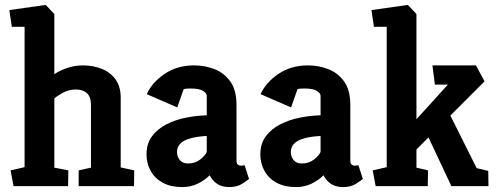

<svg xmlns="http://www.w3.org/2000/svg" viewBox="-20 -757 2022 781"><path d="M35 0 23 -64 80 -77V-648H28L18 -716L166 -737L201 -700V-455Q220 -469 252 -480Q284 -491 317 -491Q359 -491 394 -477Q429 -463 450 -434Q471 -405 471 -359V-76L526 -64L525 0H300V-64L350 -75V-331Q350 -363 333.5 -378Q317 -393 288 -393Q259 -393 233.5 -378.5Q208 -364 201 -356V-75L258 -64L257 0Z M721 4Q675 4 642.5 -13.5Q610 -31 593 -61.5Q576 -92 576 -129Q576 -173 598.5 -203Q621 -233 657.5 -251.5Q694 -270 737 -278.5Q780 -287 821 -288V-367Q821 -378 805.5 -387.5Q790 -397 756 -397Q748 -397 740 -396.5Q732 -396 727 -394L701 -320L577 -374Q598 -421 649 -456Q700 -491 770 -491Q813 -491 852 -476Q891 -461 916.5 -426Q942 -391 942 -330V-105Q942 -92 947.5 -87.5Q953 -83 960 -83Q965 -83 969.5 -84Q974 -85 975 -85L993 -29Q986 -23 965 -9.5Q944 4 913 4Q883 4 863.5 -9Q844 -22 833 -44Q813 -24 784.5 -10Q756 4 721 4ZM745 -92Q773 -92 793.5 -107.5Q814 -123 821 -139V-204Q802 -203 781 -200Q760 -197 741.5 -190Q723 -183 711.5 -170.5Q700 -158 700 -138Q700 -121 711 -106.5Q722 -92 745 -92Z M1184 4Q1138 4 1105.5 -13.5Q1073 -31 1056 -61.5Q1039 -92 1039 -129Q1039 -173 1061.5 -203Q1084 -233 1120.5 -251.5Q1157 -270 1200 -278.5Q1243 -287 1284 -288V-367Q1284 -378 1268.5 -387.5Q1253 -397 1219 -397Q1211 -397 1203 -396.5Q1195 -396 1190 -394L1164 -320L1040 -374Q1061 -421 1112 -456Q1163 -491 1233 -491Q1276 -491 1315 -476Q1354 -461 1379.5 -426Q1405 -391 1405 -330V-105Q1405 -92 1410.5 -87.5Q1416 -83 1423 -83Q1428 -83 1432.5 -84Q1437 -85 1438 -85L1456 -29Q1449 -23 1428 -9.5Q1407 4 1376 4Q1346 4 1326.5 -9Q1307 -22 1296 -44Q1276 -24 1247.5 -10Q1219 4 1184 4ZM1208 -92Q1236 -92 1256.5 -107.5Q1277 -123 1284 -139V-204Q1265 -203 1244 -200Q1223 -197 1204.5 -190Q1186 -183 1174.5 -170.5Q1163 -158 1163 -138Q1163 -121 1174 -106.5Q1185 -92 1208 -92Z M1508 0 1496 -64 1553 -77V-648H1501L1491 -716L1639 -737L1674 -700V-272L1802 -413H1749L1739 -491H1916L1951 -426L1812 -287L1919 -73L1966 -62L1967 0H1816L1723 -198L1674 -149V-75L1721 -64L1720 0Z"/></svg>

Font: Kreon Light
Style: Bold
Weight: 700
Version: Version 2.002